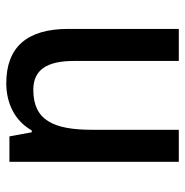

<svg xmlns="http://www.w3.org/2000/svg" viewBox="-9 -570 589 611"><g transform="rotate(90 285.5 -264.5)"><path d="M495 -539H393V-263C393 -141 363 -76 266 -76C203 -76 174 -118 174 -205V-539H72V-187C72 -56 130 10 245 10C307 10 364 -16 395 -71H401L414 0H495Z"/></g></svg>

Font: Noto Sans Myanmar SemiCondensed Medium
Style: Regular
Weight: 500
Width: 4
Designer: Monotype Design Team
Foundry: Monotype Imaging Inc.
Version: Version 2.107